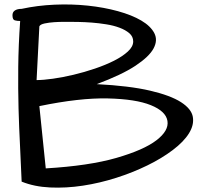

<svg xmlns="http://www.w3.org/2000/svg" viewBox="-20 -851 929 879"><path d="M79.1 -19.5Q76.2 -97.7 71.8 -180.7Q67.4 -263.7 64.9 -354Q62.5 -444.3 63.5 -543.9Q64.5 -643.6 72.3 -754.9Q58.6 -754.9 47.9 -757.8Q37.1 -760.7 37.1 -781.2Q37.1 -795.9 48.3 -803.2Q59.6 -810.5 79.1 -810.5Q151.4 -826.2 230 -829.6Q308.6 -833 382.3 -825.2Q456.1 -817.4 520 -799.8Q584 -782.2 627 -756.8Q669.9 -731.4 686.5 -699.2Q703.1 -667 683.1 -629.4Q663.1 -591.8 600.6 -550.3Q538.1 -508.8 422.9 -465.8Q573.2 -458 667 -436Q760.7 -414.1 808.6 -383.3Q856.4 -352.5 862.8 -315.9Q869.1 -279.3 845.2 -240.7Q821.3 -202.1 771 -164.1Q720.7 -126 654.8 -93.8Q588.9 -61.5 512.7 -37.1Q436.5 -12.7 359.4 -1Q282.2 10.7 209.5 7.3Q136.7 3.9 79.1 -19.5ZM189.5 -80.1Q386.7 -91.8 512.2 -127.9Q637.7 -164.1 695.8 -208.5Q753.9 -252.9 746.6 -297.4Q739.3 -341.8 670.4 -369.6Q601.6 -397.5 473.1 -400.4Q344.7 -403.3 160.2 -365.2ZM297.9 -751Q293 -751 272.5 -751Q252 -751 228.5 -749.5Q205.1 -748 184.6 -743.7Q164.1 -739.3 160.2 -730.5L147.5 -484.4Q177.7 -484.4 222.7 -490.7Q267.6 -497.1 316.9 -508.8Q366.2 -520.5 415 -537.1Q463.9 -553.7 502.4 -573.2Q541 -592.8 565.4 -615.2Q589.8 -637.7 589.8 -661.1Q589.8 -683.6 572.3 -698.7Q554.7 -713.9 527.3 -724.1Q500 -734.4 466.3 -739.7Q432.6 -745.1 399.9 -747.6Q367.2 -750 339.8 -750.5Q312.5 -751 297.9 -751Z"/></svg>

Font: Architects Daughter-petzku
Style: Regular
Weight: 400
Designer: Kimberly Geswein
Foundry: Kimberly Geswein
Version: Version 1.000 2010 initial release